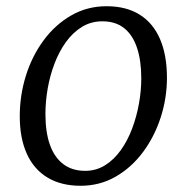

<svg xmlns="http://www.w3.org/2000/svg" viewBox="-20 -587 600 617"><path d="M322.5 -567Q385.5 -567 428.8 -540Q472 -513 494.2 -461.5Q516.5 -410 516.5 -337Q516.5 -272 496.5 -210Q476.5 -148 439.5 -98.2Q402.5 -48.5 351.5 -19.2Q300.5 10 239 10Q177 10 133 -16.2Q89 -42.5 66.2 -92.8Q43.5 -143 43.5 -213.5Q43.5 -280.5 63.2 -343.8Q83 -407 120 -457.2Q157 -507.5 208.5 -537.2Q260 -567 322.5 -567ZM309 -518.5Q272.5 -518.5 243.2 -500.5Q214 -482.5 192 -452Q170 -421.5 155.2 -382.8Q140.5 -344 133.2 -302.2Q126 -260.5 126 -220.5Q126 -162 140.5 -121.5Q155 -81 183.5 -59.5Q212 -38 253.5 -38Q289 -38 317.8 -56Q346.5 -74 368.2 -104.5Q390 -135 404.5 -173.5Q419 -212 426.5 -253.8Q434 -295.5 434 -335Q434 -392.5 420.2 -433.5Q406.5 -474.5 379 -496.5Q351.5 -518.5 309 -518.5Z"/></svg>

Font: Merriweather 20pt Light
Style: Italic
Weight: 300
Italic angle: -7.8°
Version: Version 2.101